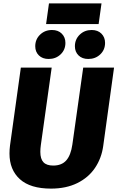

<svg xmlns="http://www.w3.org/2000/svg" viewBox="-20 -1094 693 1133"><path d="M589 -232Q579 -160 540.5 -103Q502 -46 436 -13.5Q370 19 281 19Q159 19 97.5 -36.5Q36 -92 36 -188Q36 -211 39 -235L103 -695H285L221 -238Q218 -216 218 -198Q218 -156 236.5 -136.5Q255 -117 294 -117Q344 -117 371 -147.5Q398 -178 407 -241L471 -695H653ZM188 -821Q188 -862 216.5 -889.5Q245 -917 287 -917Q323 -917 344.5 -895.5Q366 -874 366 -841Q366 -800 337.5 -773Q309 -746 267 -746Q231 -746 209.5 -767Q188 -788 188 -821ZM422 -821Q422 -862 450.5 -889.5Q479 -917 521 -917Q557 -917 578.5 -895.5Q600 -874 600 -841Q600 -800 571.5 -773Q543 -746 501 -746Q465 -746 443.5 -767Q422 -788 422 -821ZM252 -952 269 -1074H579L562 -952Z"/></svg>

Font: Trujillo ExtraBold
Style: Italic
Weight: 800
Italic angle: -8°
Designer: Fira Sans original fonts by bBox Type GmbH, Carrois Corporate GbR, & Edenspiekermann AG / Changes by Cristiano Sobral
Foundry: Fira Sans original fonts by bBox Type GmbH, Carrois Corporate GbR, & Edenspiekermann AG / Changes by Cristiano Sobral
Version: Version 4.301;July 28, 2020;FontCreator 13.0.0.2655 64-bit